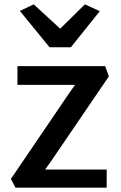

<svg xmlns="http://www.w3.org/2000/svg" viewBox="-20 -860 553 880"><path d="M51 0 30 -40 295 -430 324 -471H60V-557H462L479 -510L216 -124L187 -83H469V0ZM71 -810 134.5 -840 256 -728.5 369 -840 437.5 -809 305 -643.5H207Z"/></svg>

Font: Merriweather Sans
Style: Regular
Weight: 400
Designer: Eben Sorkin
Foundry: Eben Sorkin
Version: Version 1.008; ttfautohint (v1.7.19-72a1) -l 8 -r 50 -G 200 